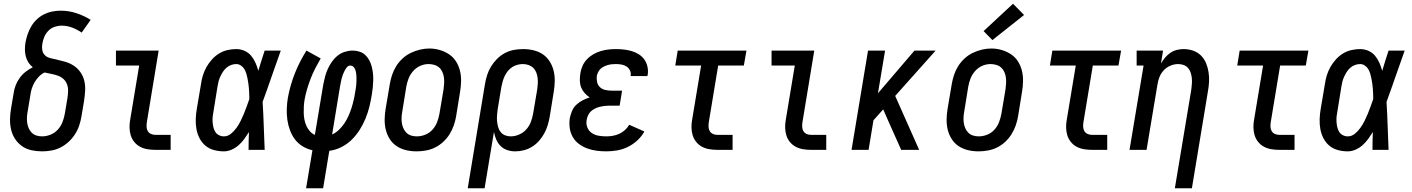

<svg xmlns="http://www.w3.org/2000/svg" viewBox="-20 -800 7540 1025"><path d="M205 8Q176 8 148 2Q120 -4 98 -19.5Q76 -35 61 -57.5Q46 -80 39.5 -107Q33 -134 33.5 -163Q34 -192 39 -221L53 -304Q56 -325 64 -345.5Q72 -366 85.5 -384.5Q99 -403 117 -417Q135 -431 155 -441Q141 -452 131.5 -467Q122 -482 117.5 -499.5Q113 -517 113 -535.5Q113 -554 116 -573Q120 -595 127.5 -617Q135 -639 147 -659.5Q159 -680 176.5 -696.5Q194 -713 215 -723.5Q236 -734 258.5 -738.5Q281 -743 304 -743Q348 -743 388.5 -729.5Q429 -716 464 -694L416 -626Q393 -642 366 -652.5Q339 -663 309 -663Q290 -663 271 -656.5Q252 -650 238 -635.5Q224 -621 216.5 -603Q209 -585 206 -566Q203 -550 205.5 -534Q208 -518 218 -507Q228 -496 243 -491.5Q258 -487 274 -484Q300 -478 325.5 -471Q351 -464 372 -450.5Q393 -437 408 -416.5Q423 -396 429.5 -370.5Q436 -345 434.5 -317.5Q433 -290 429 -263L415 -179Q411 -155 403 -130.5Q395 -106 380.5 -83.5Q366 -61 346.5 -43Q327 -25 303.5 -13Q280 -1 254.5 3.5Q229 8 205 8ZM205 -72Q227 -72 249.5 -81Q272 -90 288.5 -108Q305 -126 313.5 -148Q322 -170 326 -193L340 -276Q343 -295 343.5 -314Q344 -333 338 -349.5Q332 -366 319 -378Q306 -390 289 -396Q272 -402 254 -405.5Q236 -409 218 -413Q218 -413 218 -413Q218 -413 218 -413Q201 -405 187.5 -391Q174 -377 164.5 -360.5Q155 -344 149.5 -326.5Q144 -309 142 -291L128 -207Q125 -192 124 -176Q123 -160 125 -145Q127 -130 133 -116Q139 -102 149.5 -91.5Q160 -81 174.5 -76.5Q189 -72 205 -72Z M810 0Q788 0 767 -3.5Q746 -7 728 -16.5Q710 -26 697 -42Q684 -58 678 -77.5Q672 -97 671.5 -118.5Q671 -140 675 -161L723 -450H599V-530H827L764 -148Q762 -136 762.5 -123Q763 -110 769 -100Q775 -90 786 -85Q797 -80 810 -80H891V0Z M1175 8Q1148 8 1122 1Q1096 -6 1076.5 -22.5Q1057 -39 1045 -62.5Q1033 -86 1028.5 -112Q1024 -138 1025 -165.5Q1026 -193 1031 -221L1053 -351Q1056 -374 1063 -397Q1070 -420 1082 -441.5Q1094 -463 1111 -482Q1128 -501 1149 -514Q1170 -527 1194 -532.5Q1218 -538 1241 -538Q1265 -538 1286 -528.5Q1307 -519 1321 -502Q1335 -485 1344 -464.5Q1353 -444 1359 -422Q1367 -449 1375.5 -476Q1384 -503 1393 -530H1479Q1454 -461 1430.5 -392.5Q1407 -324 1382 -256Q1386 -192 1388 -128Q1390 -64 1393 0H1307Q1307 -24 1307.5 -47.5Q1308 -71 1309 -95Q1297 -76 1284 -58Q1271 -40 1254 -25Q1237 -10 1216.5 -1Q1196 8 1175 8ZM1175 -72Q1196 -72 1213 -86Q1230 -100 1242.5 -117.5Q1255 -135 1264.5 -154Q1274 -173 1282 -192.5Q1290 -212 1297 -231.5Q1304 -251 1311 -271Q1311 -285 1310.5 -298.5Q1310 -312 1309 -326Q1308 -340 1306 -353.5Q1304 -367 1301.5 -380.5Q1299 -394 1295 -407Q1291 -420 1284.5 -431Q1278 -442 1266.5 -450Q1255 -458 1241 -458Q1227 -458 1213.5 -453Q1200 -448 1189 -438.5Q1178 -429 1170 -416.5Q1162 -404 1156 -391Q1150 -378 1146.5 -364.5Q1143 -351 1141 -337L1120 -207Q1117 -193 1115.5 -178.5Q1114 -164 1115 -149.5Q1116 -135 1119 -121.5Q1122 -108 1129 -96.5Q1136 -85 1148.5 -78.5Q1161 -72 1175 -72Z M1614 205 1648 2Q1620 -4 1595.5 -19Q1571 -34 1554.5 -56Q1538 -78 1528 -105Q1518 -132 1514 -160.5Q1510 -189 1511 -219.5Q1512 -250 1517 -279Q1523 -312 1532.5 -345Q1542 -378 1554.5 -409.5Q1567 -441 1582.5 -471Q1598 -501 1616 -530L1692 -488Q1677 -462 1663 -435Q1649 -408 1638.5 -380.5Q1628 -353 1619.5 -324.5Q1611 -296 1606 -268Q1603 -250 1602 -232Q1601 -214 1601.5 -195.5Q1602 -177 1605.5 -160Q1609 -143 1616 -127.5Q1623 -112 1634.5 -99Q1646 -86 1661 -80L1706 -350Q1710 -371 1715.5 -391.5Q1721 -412 1730 -432Q1739 -452 1752 -470.5Q1765 -489 1782.5 -503Q1800 -517 1821 -523.5Q1842 -530 1863 -530Q1882 -530 1900 -524Q1918 -518 1930.5 -506Q1943 -494 1951.5 -478Q1960 -462 1964.5 -444.5Q1969 -427 1971 -408.5Q1973 -390 1972.5 -371Q1972 -352 1970 -332.5Q1968 -313 1965 -295Q1960 -263 1952 -230.5Q1944 -198 1931.5 -167.5Q1919 -137 1900.5 -107.5Q1882 -78 1857.5 -54Q1833 -30 1802 -14.5Q1771 1 1738 5L1705 205ZM1753 -82Q1773 -91 1790 -107.5Q1807 -124 1819.5 -143Q1832 -162 1841 -182.5Q1850 -203 1856.5 -223.5Q1863 -244 1868 -265.5Q1873 -287 1876 -308Q1878 -318 1879.5 -328Q1881 -338 1882 -348Q1883 -358 1883 -368.5Q1883 -379 1883 -388.5Q1883 -398 1881.5 -408Q1880 -418 1877 -427Q1874 -436 1867 -443Q1860 -450 1850 -450Q1839 -450 1831.5 -440.5Q1824 -431 1819 -421Q1814 -411 1810 -400.5Q1806 -390 1803.5 -379.5Q1801 -369 1799 -358Q1797 -347 1795 -337Z M2203 8Q2175 8 2147.5 1.5Q2120 -5 2097.5 -20Q2075 -35 2060.5 -58Q2046 -81 2039.5 -107.5Q2033 -134 2033.5 -163Q2034 -192 2039 -221L2061 -351Q2065 -375 2073 -399.5Q2081 -424 2095 -446.5Q2109 -469 2129 -487.5Q2149 -506 2173 -517.5Q2197 -529 2222 -535Q2247 -541 2272 -541Q2301 -541 2328 -533Q2355 -525 2377.5 -510Q2400 -495 2414.5 -472Q2429 -449 2435.5 -422.5Q2442 -396 2441.5 -367Q2441 -338 2436 -309L2415 -179Q2411 -155 2402.5 -130.5Q2394 -106 2380 -83.5Q2366 -61 2346 -42.5Q2326 -24 2302.5 -12.5Q2279 -1 2253.5 3.5Q2228 8 2203 8ZM2205 -72Q2228 -72 2250.5 -81Q2273 -90 2289 -108Q2305 -126 2313.5 -148Q2322 -170 2326 -193L2348 -323Q2350 -338 2351 -354.5Q2352 -371 2350 -386Q2348 -401 2342 -415Q2336 -429 2325 -439Q2314 -449 2299 -453.5Q2284 -458 2268 -458Q2245 -458 2223.5 -448.5Q2202 -439 2186 -421Q2170 -403 2161.5 -381.5Q2153 -360 2149 -337L2128 -207Q2125 -192 2124 -176Q2123 -160 2125 -145Q2127 -130 2133 -116Q2139 -102 2149.5 -91.5Q2160 -81 2174.5 -76.5Q2189 -72 2205 -72Z M2477 205 2569 -351Q2573 -375 2580.5 -399Q2588 -423 2601.5 -445Q2615 -467 2634 -486Q2653 -505 2676 -517Q2699 -529 2723.5 -533.5Q2748 -538 2773 -538Q2801 -538 2828.5 -531.5Q2856 -525 2878 -510Q2900 -495 2914.5 -472Q2929 -449 2935.5 -422.5Q2942 -396 2941.5 -367Q2941 -338 2936 -309L2915 -179Q2911 -156 2904.5 -133.5Q2898 -111 2886.5 -89.5Q2875 -68 2858.5 -49Q2842 -30 2821 -17Q2800 -4 2777 2Q2754 8 2730 8Q2708 8 2687.5 1Q2667 -6 2652.5 -20.5Q2638 -35 2629.5 -54.5Q2621 -74 2617 -96L2567 205ZM2706 -72Q2729 -72 2751 -81.5Q2773 -91 2789 -108.5Q2805 -126 2813.5 -148Q2822 -170 2826 -193L2848 -323Q2850 -338 2851 -354Q2852 -370 2850 -385Q2848 -400 2842.5 -414Q2837 -428 2826.5 -438Q2816 -448 2801.5 -453Q2787 -458 2771 -458Q2757 -458 2742 -454Q2727 -450 2714 -441.5Q2701 -433 2691 -420.5Q2681 -408 2674.5 -394.5Q2668 -381 2664 -366.5Q2660 -352 2657 -338L2637 -218Q2635 -202 2633.5 -185.5Q2632 -169 2633.5 -153.5Q2635 -138 2639 -123Q2643 -108 2652 -96Q2661 -84 2675.5 -78Q2690 -72 2706 -72Z M3217 8Q3190 8 3164 4.5Q3138 1 3114 -8Q3090 -17 3070 -32Q3050 -47 3037.5 -69Q3025 -91 3021.5 -117Q3018 -143 3022 -170Q3026 -189 3034 -208Q3042 -227 3057 -241Q3072 -255 3090.5 -264.5Q3109 -274 3128 -280Q3113 -290 3101 -303.5Q3089 -317 3082.5 -333.5Q3076 -350 3075.5 -369Q3075 -388 3078 -407Q3081 -428 3089.5 -447.5Q3098 -467 3113 -483Q3128 -499 3147 -510Q3166 -521 3186 -527Q3206 -533 3226.5 -535.5Q3247 -538 3268 -538Q3290 -538 3311.5 -535.5Q3333 -533 3353 -527Q3373 -521 3390.5 -510Q3408 -499 3420 -482Q3432 -465 3436.5 -444Q3441 -423 3438 -402Q3437 -400 3437 -398Q3437 -396 3436 -394H3346Q3346 -394 3346.5 -395Q3347 -396 3347 -397Q3349 -412 3342.5 -425Q3336 -438 3324 -445.5Q3312 -453 3297.5 -455.5Q3283 -458 3268 -458Q3257 -458 3246.5 -457Q3236 -456 3225.5 -453Q3215 -450 3204.5 -445Q3194 -440 3186 -432.5Q3178 -425 3173 -414.5Q3168 -404 3166 -394Q3164 -377 3168 -360.5Q3172 -344 3184 -333.5Q3196 -323 3212.5 -319.5Q3229 -316 3246 -316H3301L3288 -236H3233Q3220 -236 3207.5 -234.5Q3195 -233 3182.5 -230Q3170 -227 3157.5 -221Q3145 -215 3135 -206Q3125 -197 3119.5 -184.5Q3114 -172 3112 -160Q3108 -139 3115.5 -120Q3123 -101 3139 -90Q3155 -79 3175.5 -75.5Q3196 -72 3217 -72Q3234 -72 3251.5 -75Q3269 -78 3285.5 -85.5Q3302 -93 3316 -105.5Q3330 -118 3339 -134L3420 -98Q3405 -71 3382 -50Q3359 -29 3331.5 -15.5Q3304 -2 3274.5 3Q3245 8 3217 8Z M3810 0Q3788 0 3767 -3.5Q3746 -7 3728 -16.5Q3710 -26 3697 -42Q3684 -58 3678 -77.5Q3672 -97 3671.5 -118.5Q3671 -140 3675 -161L3723 -450H3585L3598 -530H3965L3951 -450H3814L3764 -148Q3762 -136 3762.5 -123Q3763 -110 3769 -100Q3775 -90 3786 -85Q3797 -80 3810 -80H3891V0Z M4310 0Q4288 0 4267 -3.5Q4246 -7 4228 -16.5Q4210 -26 4197 -42Q4184 -58 4178 -77.5Q4172 -97 4171.5 -118.5Q4171 -140 4175 -161L4223 -450H4099V-530H4327L4264 -148Q4262 -136 4262.5 -123Q4263 -110 4269 -100Q4275 -90 4286 -85Q4297 -80 4310 -80H4391V0Z M4526 0 4614 -530H4705L4667 -302L4862 -530H4975L4759 -288L4887 0H4791L4732 -132L4695 -216L4643 -158L4617 0Z M5203 8Q5175 8 5147.5 1.5Q5120 -5 5097.5 -20Q5075 -35 5060.5 -58Q5046 -81 5039.5 -107.5Q5033 -134 5033.5 -163Q5034 -192 5039 -221L5061 -351Q5065 -375 5073 -399.5Q5081 -424 5095 -446.5Q5109 -469 5129 -487.5Q5149 -506 5173 -517.5Q5197 -529 5222 -535Q5247 -541 5272 -541Q5301 -541 5328 -533Q5355 -525 5377.5 -510Q5400 -495 5414.5 -472Q5429 -449 5435.5 -422.5Q5442 -396 5441.5 -367Q5441 -338 5436 -309L5415 -179Q5411 -155 5402.5 -130.5Q5394 -106 5380 -83.5Q5366 -61 5346 -42.5Q5326 -24 5302.5 -12.5Q5279 -1 5253.5 3.5Q5228 8 5203 8ZM5205 -72Q5228 -72 5250.5 -81Q5273 -90 5289 -108Q5305 -126 5313.5 -148Q5322 -170 5326 -193L5348 -323Q5350 -338 5351 -354.5Q5352 -371 5350 -386Q5348 -401 5342 -415Q5336 -429 5325 -439Q5314 -449 5299 -453.5Q5284 -458 5268 -458Q5245 -458 5223.5 -448.5Q5202 -439 5186 -421Q5170 -403 5161.5 -381.5Q5153 -360 5149 -337L5128 -207Q5125 -192 5124 -176Q5123 -160 5125 -145Q5127 -130 5133 -116Q5139 -102 5149.5 -91.5Q5160 -81 5174.5 -76.5Q5189 -72 5205 -72ZM5278 -586 5231 -634 5388 -780 5447 -720Z M5810 0Q5788 0 5767 -3.5Q5746 -7 5728 -16.5Q5710 -26 5697 -42Q5684 -58 5678 -77.5Q5672 -97 5671.5 -118.5Q5671 -140 5675 -161L5723 -450H5585L5598 -530H5965L5951 -450H5814L5764 -148Q5762 -136 5762.5 -123Q5763 -110 5769 -100Q5775 -90 5786 -85Q5797 -80 5810 -80H5891V0Z M6252 205 6340 -323Q6342 -338 6343 -353.5Q6344 -369 6342.5 -383.5Q6341 -398 6336.5 -412Q6332 -426 6322.5 -437Q6313 -448 6299 -453Q6285 -458 6270 -458Q6249 -458 6228.5 -449.5Q6208 -441 6193 -425Q6178 -409 6170 -389Q6162 -369 6159 -348L6101 0H6010L6085 -450H6048V-530H6189L6178 -461Q6187 -477 6199.5 -492Q6212 -507 6228 -518Q6244 -529 6262.5 -533.5Q6281 -538 6299 -538Q6325 -538 6349.5 -529.5Q6374 -521 6391.5 -503.5Q6409 -486 6418.5 -463Q6428 -440 6432 -414.5Q6436 -389 6434.5 -362.5Q6433 -336 6428 -309L6343 205Z M6810 0Q6788 0 6767 -3.5Q6746 -7 6728 -16.5Q6710 -26 6697 -42Q6684 -58 6678 -77.5Q6672 -97 6671.5 -118.5Q6671 -140 6675 -161L6723 -450H6585L6598 -530H6965L6951 -450H6814L6764 -148Q6762 -136 6762.5 -123Q6763 -110 6769 -100Q6775 -90 6786 -85Q6797 -80 6810 -80H6891V0Z M7175 8Q7148 8 7122 1Q7096 -6 7076.5 -22.5Q7057 -39 7045 -62.5Q7033 -86 7028.5 -112Q7024 -138 7025 -165.5Q7026 -193 7031 -221L7053 -351Q7056 -374 7063 -397Q7070 -420 7082 -441.5Q7094 -463 7111 -482Q7128 -501 7149 -514Q7170 -527 7194 -532.5Q7218 -538 7241 -538Q7265 -538 7286 -528.5Q7307 -519 7321 -502Q7335 -485 7344 -464.5Q7353 -444 7359 -422Q7367 -449 7375.5 -476Q7384 -503 7393 -530H7479Q7454 -461 7430.5 -392.5Q7407 -324 7382 -256Q7386 -192 7388 -128Q7390 -64 7393 0H7307Q7307 -24 7307.5 -47.5Q7308 -71 7309 -95Q7297 -76 7284 -58Q7271 -40 7254 -25Q7237 -10 7216.5 -1Q7196 8 7175 8ZM7175 -72Q7196 -72 7213 -86Q7230 -100 7242.5 -117.5Q7255 -135 7264.5 -154Q7274 -173 7282 -192.5Q7290 -212 7297 -231.5Q7304 -251 7311 -271Q7311 -285 7310.5 -298.5Q7310 -312 7309 -326Q7308 -340 7306 -353.5Q7304 -367 7301.5 -380.5Q7299 -394 7295 -407Q7291 -420 7284.5 -431Q7278 -442 7266.5 -450Q7255 -458 7241 -458Q7227 -458 7213.5 -453Q7200 -448 7189 -438.5Q7178 -429 7170 -416.5Q7162 -404 7156 -391Q7150 -378 7146.5 -364.5Q7143 -351 7141 -337L7120 -207Q7117 -193 7115.5 -178.5Q7114 -164 7115 -149.5Q7116 -135 7119 -121.5Q7122 -108 7129 -96.5Q7136 -85 7148.5 -78.5Q7161 -72 7175 -72Z"/></svg>

Font: Iosevka Slab Medium
Style: Italic
Weight: 500
Italic angle: -9°
Monospace: yes
Designer: Belleve Invis
Foundry: Belleve Invis
Version: Version 11.1.0; ttfautohint (v1.8.3)